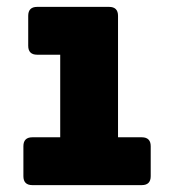

<svg xmlns="http://www.w3.org/2000/svg" viewBox="-20 -740 497 558"><path d="M392 -202H74Q61 -202 54.5 -208.5Q48 -215 48 -228V-315Q48 -328 54.5 -334.5Q61 -341 74 -341H155V-581H88Q75 -581 68.5 -587.5Q62 -594 62 -607V-694Q62 -707 68.5 -713.5Q75 -720 88 -720H297Q310 -720 316.5 -713.5Q323 -707 323 -694V-341H392Q405 -341 411.5 -334.5Q418 -328 418 -315V-228Q418 -215 411.5 -208.5Q405 -202 392 -202Z"/></svg>

Font: Bungee
Style: Regular
Weight: 400
Designer: David Jonathan Ross
Foundry: David Jonathan Ross
Version: Version 1.000;PS 1.0;hotconv 1.0.72;makeotf.lib2.5.5900